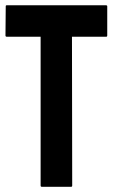

<svg xmlns="http://www.w3.org/2000/svg" viewBox="-20 -716 440 736"><path d="M252.9 0H140.1Q135.7 0 135.7 -4.9V-575.2H5.9Q1 -575.2 1 -580.1L2 -691.9Q2 -695.8 5.9 -695.8H385.7Q391.1 -695.8 391.1 -691.9V-580.1Q391.1 -575.2 387.2 -575.2H255.9L256.8 -4.9Q256.8 0 252.9 0Z"/></svg>

Font: WRV
Style: Display
Weight: 400
Designer: Will Viles x Danh Hong
Version: Version 8.001; ttfautohint (v1.8.3)